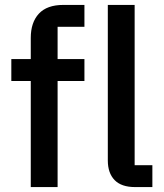

<svg xmlns="http://www.w3.org/2000/svg" viewBox="-20 -760 665 780"><path d="M105 -431H26V-520H105V-606Q105 -669 138 -704.5Q171 -740 237 -740H323V-651H214V-520H323V-431H214V0H105ZM529 0Q473 0 445.5 -28.5Q418 -57 418 -108V-740H527V-89H599V0Z"/></svg>

Font: IBM Plex Sans Hebrew Medium
Style: Regular
Weight: 500
Designer: Mike Abbink, Paul van der Laan, Pieter van Rosmalen, Yanek Iontef
Foundry: Bold Monday
Version: Version 1.2